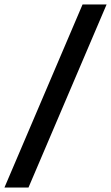

<svg xmlns="http://www.w3.org/2000/svg" viewBox="-55 -720 500 865"><path d="M317 -700H425.3L73.3 125H-35Z"/></svg>

Font: Epunda Sans Light
Style: Italic
Weight: 300
Italic angle: -12.0243°
Designer: Simon Atzbach
Foundry: typofactur
Version: Version 2.204